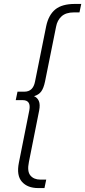

<svg xmlns="http://www.w3.org/2000/svg" viewBox="-20 -762 433 976"><path d="M174 194Q120 194 91.5 162Q63 130 76 65L129 -201Q139 -253 95 -253H60L69 -296H104Q148 -296 158 -347L215 -630Q227 -686 261 -714Q295 -742 361 -742H393L384 -699H356Q315 -699 293 -679Q271 -659 265 -626L209 -348Q202 -314 189.5 -297Q177 -280 153 -273Q170 -266 177.5 -248.5Q185 -231 179 -200L127 61Q117 109 134.5 130Q152 151 185 151H215L206 194Z"/></svg>

Font: Montserrat Light
Style: Italic
Weight: 300
Italic angle: -11.3°
Designer: Julieta Ulanovsky
Foundry: Julieta Ulanovsky
Version: Version 9.000; ttfautohint (v1.8.4.7-5d5b)